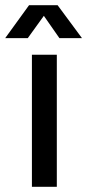

<svg xmlns="http://www.w3.org/2000/svg" viewBox="-51 -720 336 740"><path d="M-31 -573H56L118 -659L178 -573H265L171 -700H61ZM72 0H168V-509H72Z"/></svg>

Font: Arthouse Owned Medium
Style: Regular
Weight: 500
Designer: Jeremy Tribby
Foundry: Tribby Type
Version: Version 1.000;PS 001.000;hotconv 1.0.88;makeotf.lib2.5.64775